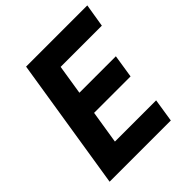

<svg xmlns="http://www.w3.org/2000/svg" viewBox="-198 -864 998 998"><g transform="rotate(-45 301.0 -365.0)"><path d="M36 0 152 -730H602L581 -602H278L252 -438H520L500 -310H232L203 -128H506L486 0Z"/></g></svg>

Font: JetBrains Mono ExtraBold
Style: Italic
Weight: 800
Italic angle: -9°
Monospace: yes
Designer: Philipp Nurullin, Konstantin Bulenkov
Foundry: JetBrains
Version: Version 2.305; ttfautohint (v1.8.4.7-5d5b)